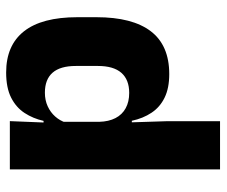

<svg xmlns="http://www.w3.org/2000/svg" viewBox="-74 -468 715 606"><g transform="rotate(-90 283.0 -165.5)"><path d="M351.7 11.7Q307.5 11.7 277.5 -2.9Q247.4 -17.5 229.7 -44.2Q211.9 -70.8 204.3 -106.4H164.8L201 -209.4Q201.8 -179.2 212.8 -158Q223.7 -136.9 244 -125.8Q264.2 -114.7 292.2 -114.7Q334 -114.7 355.7 -139.5Q377.3 -164.2 377.3 -213.1V-283.2Q377.3 -332.2 356.1 -356.5Q334.9 -380.8 292.9 -380.8Q269.3 -380.8 250.1 -372Q230.9 -363.2 217.7 -348.2Q204.4 -333.3 198.5 -314.5L163.3 -385H204Q211.4 -418.1 228.9 -444.9Q246.4 -471.7 277.4 -487.4Q308.4 -503.1 356.7 -503.1Q442.5 -503.1 486.8 -446.7Q531.2 -390.3 531.2 -278.2V-218.1Q531.2 -104.7 486.8 -46.5Q442.3 11.7 351.7 11.7ZM203 172H50.9V-491.4H203.2L197.8 -358.8L201 -341.7V-152.7L198.8 -126.4L203 5.2Z"/></g></svg>

Font: Anek Malayalam Medium
Style: Regular
Weight: 500
Designer: Maithili Shingre (Malayalam) & Yesha Goshar (Latin)
Foundry: Ek Type
Version: Version 1.003